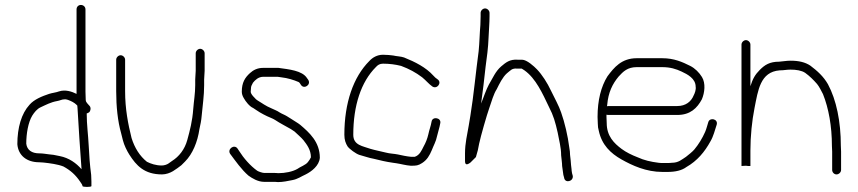

<svg xmlns="http://www.w3.org/2000/svg" viewBox="-20 -705 3464 775"><path d="M292 -279C292 -275.7 292.3 -271.7 293 -267C297.8 -184.8 302.9 -103.8 309 -24V-22C288.3 -46.2 258.2 -68 221 -75L196 -80L178 -82C165.7 -83.4 152.5 -86 138 -86C108.7 -86 89.2 -99.1 86 -125C86 -165.5 93.7 -210.8 110 -238C118.4 -251.2 129.2 -265.3 144 -272C165.4 -281.9 185 -292.5 210 -297C222.7 -299 229.3 -304 240 -304C243.3 -304.7 248 -304 254 -302C268.3 -296.8 280.4 -290.6 290 -281C290 -280.3 290.7 -279.7 292 -279ZM289 -667V-326C269.8 -335.6 243.5 -344.5 218 -336C207.6 -331.8 189.6 -329.9 178 -326C149 -316.3 117.6 -303.6 99 -282C66.7 -246.8 50 -190.1 50 -123C53.6 -76.8 88.8 -50 138 -50C144 -50 149.7 -49.7 155 -49C181.5 -46.1 213.4 -42 236 -33C264.5 -17.4 285.2 0.8 304 29C307.2 33.9 313 41.3 313 46C313 50.6 349 50.8 349 46V28C349 20.7 348.7 11.7 348 1C342.6 -39.5 340.1 -75.8 338 -118C335.8 -162.4 330 -201.4 330 -247C334 -248.3 337.3 -250 340 -252C346 -258 347.8 -269.7 342 -277L333 -287C329.3 -292 326 -294.6 326 -303C325.3 -313.7 325 -324.3 325 -335V-667C325 -677.4 316.7 -685 306.5 -685C296.3 -685 289 -677.3 289 -667Z M449 -464V-337C449 -275.5 455.1 -215.8 469 -167L476 -139C481 -118.9 492.5 -95.9 502 -81C530.2 -36.7 562.7 -1 634 -1C650.1 -1 666.5 -7.1 678 -14L696 -26L712 -38L727 -53C757.1 -83.1 777.5 -131.8 785 -184C788.8 -200.6 792.7 -219.5 794 -237C797.8 -278.5 804 -319 804 -361V-384C804 -396.4 806 -407.3 806 -419V-490C806 -499.2 797.2 -508 788 -508C778.8 -508 770 -499.2 770 -490V-419C770 -407.5 768 -396.7 768 -384V-361C768 -328.2 762.4 -296.8 760 -265C756.5 -216.5 746.8 -179.4 736 -140C725.6 -101.9 702.6 -72.8 674 -55L660 -45C654.1 -40.8 642.9 -37 633 -37C609.4 -37 589.1 -43.9 573 -52C544.1 -75.1 523.3 -108.2 511 -148C497 -204.2 485 -265.2 485 -337V-464C485 -473.2 476.2 -482 467 -482C457.8 -482 449 -473.2 449 -464Z M1224 -383 1219 -390C1199.6 -420.4 1146.2 -425 1104 -431H1042C1019.2 -431 1002.4 -422.3 989 -410C968.9 -391.8 956 -371.8 956 -335C956 -326.3 958.7 -317.7 964 -309C971.6 -295.1 987.3 -275.1 1002 -269L1014 -261C1023.9 -254.4 1033 -248.5 1044 -243L1058 -236C1068.5 -230.7 1079.3 -227.7 1090 -221C1111.7 -206.5 1131.2 -197.3 1154 -184L1169 -174C1177.1 -165.9 1197.1 -149.2 1205 -139C1218.6 -121.5 1235 -100.2 1235 -70C1231.5 -63 1227.8 -56.7 1223 -51C1213.7 -38.6 1192.4 -32.3 1180 -23C1160.9 -12.1 1131.3 -6 1103 -6C1097.7 -6.7 1090.3 -7 1081 -7H1046C1038.9 -7 1021.9 -13.1 1018 -16C990.1 -35.9 963.3 -66.8 945 -96L939 -105C925.9 -124.7 896.2 -103.2 909 -84C930.9 -54.8 954.9 -20.1 983 4C998 14.7 1021.1 29 1046 29H1081C1089.7 29 1096.7 29.3 1102 30C1122.1 30 1142.8 25.4 1160 22C1181.8 18 1196 7 1214 -1C1237.7 -12.9 1268.3 -35.9 1271 -68C1271 -132.6 1228.1 -170.1 1192 -201C1184.1 -207.8 1163.4 -219.3 1154 -226L1138 -236C1128.6 -241.9 1118.9 -244.8 1109 -251C1098.2 -258.6 1086.4 -262.3 1075 -268L1060 -275L1046 -283C1042.7 -285 1039 -287.3 1035 -290C1025.3 -296.9 1014.9 -300.4 1007 -311C1001.1 -316.9 992 -326.5 992 -335C992 -339 992.3 -343.3 993 -348C993 -352 993.7 -355.7 995 -359L1001 -371C1009.5 -381.6 1023.1 -395 1042 -395H1101C1105 -394.3 1109.7 -393.7 1115 -393C1141.5 -390.1 1165.9 -382.2 1185 -374C1189 -372.7 1192.5 -365.5 1195 -362C1207.5 -343.3 1237.2 -363.2 1224 -383Z M1746 -385C1739.4 -389.7 1734.5 -393.4 1729 -400C1699.2 -433.1 1655.5 -455.2 1611 -473C1599 -477.4 1580.1 -477.7 1567 -481L1549 -483C1541.7 -483.7 1534 -484 1526 -484C1502.4 -484 1483.8 -472.8 1471 -459C1406.2 -394.2 1370 -289.9 1370 -161C1370 -140 1375.4 -126.2 1383 -114C1390.5 -103.3 1416.3 -84.6 1430 -80C1448.3 -75.4 1468.5 -67.4 1489 -64C1515.1 -57.5 1537.3 -52.1 1566 -48L1580 -46C1598 -43.4 1617.4 -37.5 1638 -36C1660.8 -36 1667.8 -36.6 1684 -47C1703.9 -59.8 1713.6 -77 1723 -99C1729.5 -116.4 1740.3 -134.8 1744 -155C1748.2 -173.8 1753.8 -187.8 1757 -207C1762.8 -230.2 1725.2 -236.5 1722 -214C1718.9 -195.6 1712.6 -180.8 1709 -163C1705 -145.2 1698 -128 1690 -114C1681.5 -97.1 1673.8 -78.6 1654 -72H1640C1620.8 -73.7 1602.3 -78 1586 -81.5C1571.4 -84.6 1552.4 -84.9 1538 -89C1519.4 -93.7 1494.8 -98.4 1476 -104C1444.4 -115.5 1406 -118.3 1406 -161C1406 -279.2 1437.7 -374.7 1497 -434C1504.5 -442.5 1512.8 -448 1526 -448C1552.3 -448 1576.2 -444.7 1599 -439C1632.1 -426.6 1657.6 -412.8 1684 -393C1700 -379.9 1709.7 -366.9 1725 -356C1744.4 -343.1 1765.5 -372 1746 -385Z M1920 -653V-639C1920 -629.7 1919.7 -618 1919 -604C1916 -571 1915.6 -532.6 1912 -498C1901 -418 1891.6 -315.6 1878.5 -237L1872 -198C1865.9 -161.4 1857 -127.3 1857 -86V-55C1857 -39.7 1864.3 -37.7 1879 -49L1901 -71C1907 -89.7 1911.3 -107.7 1914 -125C1920.2 -154.6 1945.4 -242.4 1955 -269C1963.8 -294.5 1972.8 -326.7 1985 -345C1995.8 -366.6 2008.5 -393.4 2026 -409C2040.4 -419.8 2045.6 -430.5 2068 -428H2086C2088.7 -426.7 2092.3 -424.3 2097 -421C2143.1 -388.1 2169.7 -328 2196 -273C2214.1 -238.4 2221.5 -211.9 2231 -170C2236.6 -137.9 2245 -111.1 2245 -78C2246 -66.4 2249 -47 2249 -35C2250.6 -20.7 2251.6 -13.6 2254 1L2257 12C2260 36.2 2295.2 27.7 2292 5L2289 -6C2287.7 -13.3 2287 -18.7 2287 -22C2286.3 -26.7 2285.7 -32.3 2285 -39C2285 -48.8 2282 -68.7 2281 -80C2281 -88.7 2280 -98.3 2278 -109C2272 -157.2 2259.1 -211.4 2245 -251C2236 -278 2217.9 -310.2 2204 -339C2189.3 -370.6 2167.9 -403.8 2147.5 -425C2135.5 -437.5 2106.6 -464 2087 -464H2070C2037.1 -466.4 2021.4 -452.4 2003 -437C1980 -417.3 1968.9 -389.5 1953 -363C1942.7 -344 1931.8 -312 1922 -287C1927.8 -327.7 1935.8 -394.5 1940 -435C1945.1 -470.6 1950.7 -514.2 1952 -552C1953.1 -582.3 1956 -611 1956 -639V-653C1956 -662.2 1947.2 -671 1938 -671C1928.8 -671 1920 -662.2 1920 -653Z M2430 -276C2430.7 -278.7 2431 -280.7 2431 -282C2435.2 -331.8 2452.2 -366.3 2477 -396C2495.3 -416.1 2512.9 -434 2550 -434H2653C2685.3 -434 2708.9 -426.7 2731.5 -416C2754.3 -405.3 2788 -388.3 2788 -355C2790.2 -344 2784.4 -327.9 2780 -320C2770 -295.1 2748 -277 2714 -277H2434C2433.3 -277 2432 -276.7 2430 -276ZM2428 -242C2430 -241.3 2432 -241 2434 -241H2714C2766.5 -241 2794 -268.7 2813 -304C2824.6 -331 2828.8 -369 2813.5 -394C2802.5 -412.1 2785.2 -429.4 2766 -439C2733.8 -455.1 2700.6 -470 2653 -470H2550C2488.7 -470 2458.5 -432.4 2432 -397C2406.2 -355.7 2392 -300.5 2392 -233C2392 -224.3 2392.3 -215.3 2393 -206C2393 -195.3 2394.3 -185.7 2397 -177C2409.2 -120.1 2444.5 -86.4 2488.5 -61.5C2532.3 -36.8 2588.1 -11 2654 -11H2674C2706.5 -11 2732.3 -17 2751 -31C2794.1 -55.6 2824.5 -91.9 2848 -135C2859.9 -155.3 2865.2 -178.7 2873 -202C2879.5 -224.9 2844.9 -232.6 2839 -212C2835 -200.1 2831.6 -184.5 2826 -172C2814.9 -147 2799.7 -122 2783 -102C2776.3 -93.6 2758.1 -79.1 2749 -72C2731.4 -60.8 2718.9 -48 2692 -48C2686.7 -47.3 2680.7 -47 2674 -47H2654C2648 -47 2642.7 -47.3 2638 -48C2607 -51.9 2579.5 -58.2 2554 -70C2530.5 -79 2507 -90.5 2489 -104C2458.9 -126.5 2429 -155.5 2429 -208C2428.3 -216.7 2428 -225 2428 -233Z M2973 -525V-35L2991 -36C2993.7 -35.3 2996.5 -35 2999.5 -35H3009V-97C3009 -155.9 3015.4 -217.8 3025.5 -268.5C3039.8 -339.9 3048.3 -414.9 3127 -421C3144 -421 3155 -424 3171 -424C3193.7 -424 3215.6 -420.6 3230 -411C3248.6 -397.5 3263.3 -382.8 3278 -366C3286 -356.6 3296.2 -336.5 3302 -325C3324.8 -268.1 3338 -195.3 3338 -116C3338.7 -108 3339 -100.3 3339 -93V-19C3339 -9.5 3346.8 -1 3356.5 -1C3366.1 -1 3375 -9.5 3375 -19V-93C3375 -100.3 3374.7 -108.3 3374 -117C3374 -214 3356.1 -301.6 3322 -365C3304.2 -396.2 3279.1 -418.9 3251 -440C3230 -454 3204.3 -460 3171 -460C3154.7 -460 3142.7 -457.3 3125 -456C3086.3 -456 3066.8 -442.8 3047 -423C3027.6 -403.6 3018.4 -387 3009 -357V-525C3009 -534.2 3000.2 -543 2991 -543C2981.8 -543 2973 -534.2 2973 -525Z"/></svg>

Font: CiSf OpenHand
Style: Regular
Weight: 400
Foundry: Cannot Into Space Fonts
Version: Version 0.7892